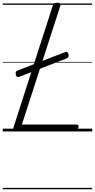

<svg xmlns="http://www.w3.org/2000/svg" viewBox="-20 -955 690 1395"><path d="M96 0Q68 0 76 -23L364 -916Q368 -926 374 -930.5Q380 -935 396 -935Q410 -935 416 -930.5Q422 -926 419 -915L139 -50H537Q548 -50 550 -44Q552 -38 549 -25Q545 -12 538.5 -6Q532 0 523 0ZM120 -397Q109 -392 103.5 -396.5Q98 -401 95 -412Q93 -424 95 -431.5Q97 -439 109 -443L452 -576Q464 -580 468.5 -576.5Q473 -573 477 -563Q484 -539 465 -531ZM0 410H650V420H0ZM0 -20H650V0H0ZM0 -505H650V-500H0ZM0 -930H650V-920H0Z"/></svg>

Font: Playwrite DE LA Guides
Style: Regular
Weight: 400
Designer: Veronika Burian, José Scaglione
Foundry: TypeTogether
Version: Version 1.003